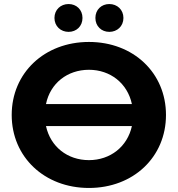

<svg xmlns="http://www.w3.org/2000/svg" viewBox="-20 -920 882 952"><path d="M320 -762C359 -762 389 -790 389 -831C389 -872 359 -900 320 -900C281 -900 250 -872 250 -831C250 -790 281 -762 320 -762ZM522 -762C561 -762 592 -790 592 -831C592 -872 561 -900 522 -900C483 -900 453 -872 453 -831C453 -790 483 -762 522 -762ZM421 -712C200 -712 38 -558 38 -350C38 -142 200 12 421 12C641 12 803 -141 803 -350C803 -559 641 -712 421 -712ZM421 -574C527 -574 612 -507 634 -404H208C229 -507 314 -574 421 -574ZM421 -126C314 -126 230 -193 208 -295H634C612 -193 527 -126 421 -126Z"/></svg>

Font: AWKNG-Font
Style: Bold
Weight: 700
Designer: Awakening Church
Foundry: Awakening Church
Version: Version 1.700;PS 001.700;hotconv 1.0.88;makeotf.lib2.5.64775